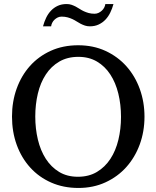

<svg xmlns="http://www.w3.org/2000/svg" viewBox="-20 -910 771 946"><path d="M576.2 -334Q576.2 -395 563 -449Q549.8 -502.9 523.4 -543.2Q497.1 -583.5 457.8 -606.7Q418.5 -629.9 366.2 -629.9Q312 -629.9 272 -606.4Q231.9 -583 205.6 -542.7Q179.2 -502.4 166.5 -449Q153.8 -395.5 153.8 -335.9Q153.8 -275.9 166.7 -221.9Q179.7 -168 205.8 -127.4Q231.9 -86.9 271.2 -63Q310.5 -39.1 363.8 -39.1Q418 -39.1 457.8 -63Q497.6 -86.9 523.9 -127.2Q550.3 -167.5 563.2 -220.9Q576.2 -274.4 576.2 -334ZM691.9 -335Q691.9 -262.2 668.5 -198.2Q645 -134.3 602.3 -86.7Q559.6 -39.1 499.5 -11.5Q439.5 16.1 366.2 16.1Q292.5 16.1 232.2 -10.5Q171.9 -37.1 128.9 -84.5Q85.9 -131.8 62.5 -196Q39.1 -260.3 39.1 -335.9Q39.1 -409.2 62 -473.1Q85 -537.1 127.4 -584.7Q169.9 -632.3 230.2 -659.7Q290.5 -687 365.2 -687Q439.5 -687 499.8 -659.2Q560.1 -631.3 602.8 -583.5Q645.5 -535.6 668.7 -471.7Q691.9 -407.7 691.9 -335ZM539.1 -890.1Q533.2 -868.2 523.4 -848.1Q513.7 -828.1 499.5 -813.2Q485.4 -798.3 466.3 -789.3Q447.3 -780.3 422.9 -780.3Q409.7 -780.3 398.7 -783.9Q387.7 -787.6 377.7 -792.7Q367.7 -797.9 357.9 -804.2Q348.1 -810.5 337.2 -815.7Q326.2 -820.8 313 -824.5Q299.8 -828.1 283.7 -828.1Q273.4 -828.1 264.6 -824Q255.9 -819.8 248.8 -813.2Q241.7 -806.6 237.3 -797.9Q232.9 -789.1 231.9 -780.3H191.9Q197.8 -802.2 207.3 -822.3Q216.8 -842.3 231.2 -857.4Q245.6 -872.6 264.6 -881.3Q283.7 -890.1 308.1 -890.1Q321.3 -890.1 332 -886.5Q342.8 -882.8 352.8 -877.7Q362.8 -872.6 372.3 -866.2Q381.8 -859.9 392.8 -854.7Q403.8 -849.6 416.7 -845.9Q429.7 -842.3 445.8 -842.3Q456.1 -842.3 465.1 -846.4Q474.1 -850.6 481.4 -857.2Q488.8 -863.8 493.4 -872.6Q498 -881.3 499 -890.1Z"/></svg>

Font: BabelStone Ogham Pictish
Style: Regular
Weight: 400
Designer: Andrew West
Foundry: BabelStone
Version: Version 1.02 March 14, 2022